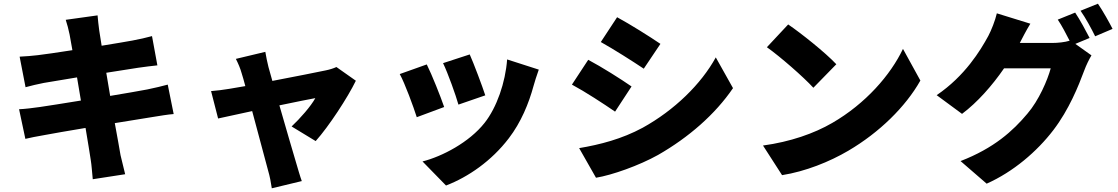

<svg xmlns="http://www.w3.org/2000/svg" viewBox="-20 -898 6040 1037"><path d="M886 -441C857 -433 815 -423 776 -415C734 -407 659 -394 575 -380L554 -505L726 -532C758 -536 804 -543 830 -545L801 -703C773 -695 728 -685 695 -679C664 -673 601 -663 529 -651C523 -689 518 -718 516 -733C512 -758 509 -795 507 -815L335 -791C343 -766 350 -741 356 -711L371 -627C289 -614 217 -604 184 -600C153 -596 121 -594 86 -592L118 -427C152 -436 180 -443 216 -450C243 -455 314 -466 396 -480L417 -355C324 -340 238 -326 195 -320C161 -315 111 -309 83 -308L117 -148C140 -154 178 -161 223 -169C263 -177 348 -191 442 -207C455 -131 465 -67 470 -35C475 -5 477 31 481 70L656 43C647 8 638 -29 631 -60C625 -95 614 -158 600 -233C684 -247 759 -259 804 -266C842 -272 888 -280 918 -282Z M1685 -136C1756 -215 1859 -373 1902 -462L1797 -536C1782 -529 1760 -522 1740 -518C1698 -509 1571 -484 1451 -461L1430 -536C1424 -562 1417 -591 1413 -618L1254 -580C1266 -556 1278 -529 1285 -503C1291 -484 1298 -460 1305 -433C1263 -426 1231 -420 1217 -418C1182 -412 1153 -409 1120 -406L1158 -258C1190 -265 1262 -281 1342 -298C1376 -172 1412 -35 1428 23C1437 53 1444 90 1448 119L1610 80C1602 59 1587 7 1582 -10C1565 -66 1526 -201 1489 -329C1580 -348 1660 -364 1683 -368C1660 -325 1600 -257 1555 -215Z M2517 -604 2373 -557C2400 -501 2442 -383 2456 -333L2601 -383C2586 -430 2537 -560 2517 -604ZM2719 -577C2710 -453 2663 -317 2597 -234C2514 -129 2368 -53 2262 -26L2389 104C2509 58 2635 -29 2728 -151C2794 -237 2836 -339 2862 -435C2869 -459 2876 -483 2890 -522ZM2285 -550 2139 -498C2166 -450 2214 -319 2231 -265L2379 -320C2359 -378 2313 -494 2285 -550Z M3313 -805 3225 -671C3295 -632 3397 -567 3457 -527L3547 -661C3490 -700 3383 -767 3313 -805ZM3108 -98 3199 62C3285 48 3432 -4 3534 -61C3700 -156 3843 -281 3939 -422L3846 -588C3767 -444 3623 -303 3451 -208C3338 -147 3221 -117 3108 -98ZM3157 -575 3069 -441C3140 -403 3241 -337 3302 -295L3391 -431C3335 -470 3229 -537 3157 -575Z M4237 -766 4122 -643C4194 -592 4320 -482 4373 -424L4497 -551C4437 -615 4306 -719 4237 -766ZM4101 -112 4204 48C4330 28 4460 -24 4562 -84C4729 -182 4871 -321 4951 -463L4857 -634C4790 -493 4655 -338 4475 -234C4377 -177 4248 -132 4101 -112Z M5865 -693C5847 -728 5812 -793 5787 -830L5693 -792C5715 -760 5738 -715 5757 -678C5731 -670 5694 -666 5663 -666H5488C5501 -691 5521 -731 5545 -770L5364 -826C5355 -787 5334 -734 5318 -704C5275 -625 5192 -488 5039 -384L5176 -283C5259 -345 5339 -436 5403 -529H5655C5638 -466 5591 -356 5529 -284C5451 -191 5349 -98 5168 -28L5309 94C5453 30 5581 -80 5669 -195C5754 -306 5805 -434 5836 -517C5847 -547 5862 -577 5875 -599L5788 -661ZM5816 -840C5843 -802 5875 -743 5895 -702L5989 -742C5972 -776 5936 -840 5910 -878Z"/></svg>

Font: Noto Sans Korean Black
Style: Bold
Weight: 900
Designer: Ryoko NISHIZUKA (kana & ideographs); Paul D. Hunt (Latin, Greek & Cyrillic); Wenlong ZHANG (bopomofo); Sandoll Communica
Foundry: Adobe Systems Incorporated
Version: Version 1.000;PS 1;hotconv 1.0.78;makeotf.lib2.5.61930